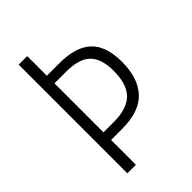

<svg xmlns="http://www.w3.org/2000/svg" viewBox="-212 -803 892 892"><g transform="rotate(-45 234.0 -357.0)"><path d="M432 -383Q432 -278 379 -220.5Q326 -163 212 -163H139V0H83V-714H139V-585H221Q329 -585 380.5 -536.5Q432 -488 432 -383ZM206 -213Q294 -213 334.5 -253.5Q375 -294 375 -381Q375 -462 337.5 -498.5Q300 -535 217 -535H139V-213Z"/></g></svg>

Font: Noto Sans Lao Looped Condensed Light
Style: Regular
Weight: 300
Width: 3
Designer: Mark Frömberg, Ben Mitchell
Foundry: The Fontpad Ltd
Version: Version 1.002; ttfautohint (v1.8.4.7-5d5b)